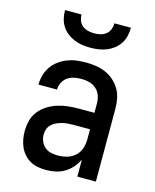

<svg xmlns="http://www.w3.org/2000/svg" viewBox="-113 -816 726 901"><g transform="rotate(15 250.0 -366.0)"><path d="M197 8Q178 8 158 4.5Q138 1 121 -8.5Q104 -18 90.5 -33Q77 -48 69 -66Q61 -84 57.5 -103.5Q54 -123 54 -142Q54 -168 60.5 -193.5Q67 -219 83 -239.5Q99 -260 121 -274Q143 -288 167.5 -296Q192 -304 217.5 -307Q243 -310 269 -310H348V-355Q348 -375 341.5 -393.5Q335 -412 320.5 -425Q306 -438 287 -443Q268 -448 249 -448Q231 -448 213.5 -444.5Q196 -441 181.5 -431Q167 -421 158.5 -404.5Q150 -388 150 -370H60V-371Q60 -394 66.5 -416.5Q73 -439 86 -458Q99 -477 118 -491Q137 -505 158.5 -513.5Q180 -522 202.5 -525Q225 -528 249 -528Q273 -528 297 -524.5Q321 -521 343.5 -511.5Q366 -502 384.5 -486Q403 -470 415.5 -449Q428 -428 433 -404Q438 -380 438 -355V0H348V-83Q338 -62 322.5 -44Q307 -26 287 -14Q267 -2 244 3Q221 8 197 8ZM233 -72Q255 -72 277 -78Q299 -84 316 -99Q333 -114 340.5 -136Q348 -158 348 -180V-230H269Q255 -230 241 -229Q227 -228 213.5 -224.5Q200 -221 187.5 -215.5Q175 -210 164.5 -200.5Q154 -191 149 -178Q144 -165 144 -151Q144 -134 150.5 -118Q157 -102 169.5 -91Q182 -80 199 -76Q216 -72 233 -72ZM250 -600Q230 -600 210 -603Q190 -606 171.5 -613.5Q153 -621 137 -633.5Q121 -646 110 -663Q99 -680 94.5 -700Q90 -720 90 -740H170Q170 -725 175.5 -710.5Q181 -696 193 -686.5Q205 -677 220 -673.5Q235 -670 250 -670Q265 -670 280 -673.5Q295 -677 307 -686.5Q319 -696 324.5 -710.5Q330 -725 330 -740H410Q410 -720 405.5 -700Q401 -680 390 -663Q379 -646 363 -633.5Q347 -621 328.5 -613.5Q310 -606 290 -603Q270 -600 250 -600Z"/></g></svg>

Font: Iosevka Term Medium
Style: Regular
Weight: 500
Monospace: yes
Designer: Belleve Invis
Foundry: Belleve Invis
Version: Version 26.3.1